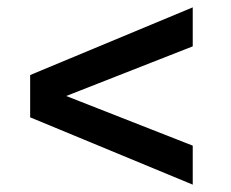

<svg xmlns="http://www.w3.org/2000/svg" viewBox="-20 -519 627 522"><path d="M504 -17 62 -200V-315L504 -499V-393L160 -258L504 -123Z"/></svg>

Font: Archivo SemiCondensed SemiBold
Style: Regular
Weight: 600
Width: 4
Designer: Hector Gatti
Foundry: Omnibus-Type
Version: Version 2.001; ttfautohint (v1.8.3)